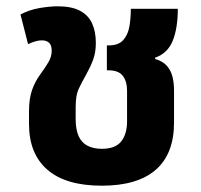

<svg xmlns="http://www.w3.org/2000/svg" viewBox="-20 -576 639 609"><path d="M303 13Q189 13 130.5 -37.5Q72 -88 72 -183V-222Q72 -263 81.5 -290Q91 -317 107 -339Q123 -361 133.5 -378.5Q144 -396 144 -415Q144 -433 135.5 -440.5Q127 -448 113 -448Q103 -448 92.5 -445Q82 -442 69 -436L45 -530Q73 -545 105.5 -550.5Q138 -556 163 -556Q207 -556 233.5 -542Q260 -528 272 -502Q284 -476 284 -440Q284 -409 275 -385.5Q266 -362 252 -337Q239 -314 229.5 -294Q220 -274 220 -236V-198Q220 -165 229.5 -144Q239 -123 258 -113.5Q277 -104 303 -104Q346 -104 364.5 -127.5Q383 -151 383 -191V-288Q383 -318 369.5 -335.5Q356 -353 324 -353H319V-432H325Q356 -432 371 -449Q386 -466 390.5 -492.5Q395 -519 395 -548H544Q544 -487 528 -447Q512 -407 472 -393V-389Q496 -382 509 -367.5Q522 -353 527 -333Q532 -313 532 -289V-187Q532 -88 474 -37.5Q416 13 303 13Z"/></svg>

Font: Noto Sans Thai
Style: Bold
Weight: 700
Designer: Monotype Design Team
Foundry: Monotype Imaging Inc.
Version: Version 2.001